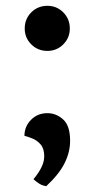

<svg xmlns="http://www.w3.org/2000/svg" viewBox="-20 -530 324 660"><path d="M143 -355Q110 -355 87.5 -377.5Q65 -400 65 -432Q65 -465 87.5 -487.5Q110 -510 143 -510Q175 -510 197.5 -487.5Q220 -465 220 -432Q220 -400 197.5 -377.5Q175 -355 143 -355ZM139 110Q126 108 116 102Q106 96 95 86Q112 66 122 46Q132 26 132 7Q132 -19 120 -33Q108 -47 92.5 -53.5Q77 -60 64 -63Q64 -95 86.5 -118Q109 -141 143 -141Q173 -141 197 -119.5Q221 -98 221 -46Q221 -7 202 31Q183 69 139 110Z"/></svg>

Font: Arima Thin
Style: Bold
Weight: 700
Version: Version 1.100